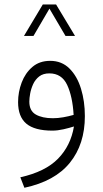

<svg xmlns="http://www.w3.org/2000/svg" viewBox="-20 -596 470 876"><path d="M175.3 -575.7H235.8L322.3 -432.1H278.8L205.6 -556.6L132.8 -432.1H89.4ZM317.4 -19Q297.9 -12.7 270.3 -6.3Q242.7 0 218.8 0Q138.2 0 100.3 -31.7Q62.5 -63.5 62.5 -129.9Q62.5 -176.3 78.9 -219.5Q95.2 -262.7 127.7 -290.5Q160.2 -318.4 209 -318.4Q261.7 -318.4 296.9 -283.4Q332 -248.5 349.6 -191.2Q367.2 -133.8 367.2 -66.4Q367.2 62 298.8 146.5Q230.5 231 91.3 260.7L72.8 212.9Q186.5 187.5 244.6 128.2Q302.7 68.8 317.4 -19ZM315.9 -71.8Q311 -155.8 286.4 -208.5Q261.7 -261.2 205.1 -261.2Q176.8 -261.2 158.9 -247.3Q141.1 -233.4 131.3 -212.2Q121.6 -190.9 117.7 -169.4Q113.8 -147.9 113.8 -132.3Q113.8 -90.3 143.3 -73.5Q172.9 -56.6 221.2 -56.6Q244.1 -56.6 269 -61Q293.9 -65.4 315.9 -71.8Z"/></svg>

Font: Vazir Thin
Style: Thin
Weight: 100
Designer: Saber Rastikerdar
Foundry: Saber Rastikerdar
Version: Version 30.0.0